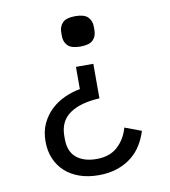

<svg xmlns="http://www.w3.org/2000/svg" viewBox="-81 -595 762 859"><g transform="rotate(-10 300.0 -165.5)"><path d="M90 5Q90 -42 107 -77.5Q124 -113 151 -138Q178 -163 212.5 -178.5Q247 -194 282 -200V-301H361V-144Q275 -140 226 -106.5Q177 -73 177 -5V9Q177 65 210.5 93Q244 121 302 121Q362 121 398 88Q434 55 448 4L523 32Q513 65 495 94.5Q477 124 449.5 146Q422 168 384.5 181Q347 194 299 194Q251 194 212.5 180.5Q174 167 147 142.5Q120 118 105 83Q90 48 90 5ZM244 -447V-465Q244 -491 260.5 -508Q277 -525 318 -525Q359 -525 375.5 -508Q392 -491 392 -465V-447Q392 -421 375.5 -404Q359 -387 318 -387Q277 -387 260.5 -404Q244 -421 244 -447Z"/></g></svg>

Font: IBM Plaex Mono
Style: Regular
Weight: 400
Designer: Mike Abbink, Paul van der Laan, Pieter van Rosmalen
Foundry: Bold Monday
Version: Version 2.003